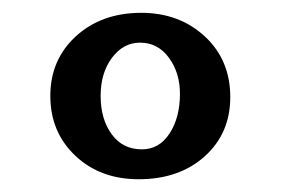

<svg xmlns="http://www.w3.org/2000/svg" viewBox="-20 -660 436 298"><path d="M195.3 -381.8Q135.3 -381.8 96.7 -418.5Q58.1 -455.1 58.1 -511.2Q58.1 -567.4 97.9 -603.8Q137.7 -640.1 199.2 -640.1Q258.3 -640.1 297.9 -603.5Q337.4 -566.9 337.4 -509.3Q337.4 -453.1 297.9 -417.5Q258.3 -381.8 195.3 -381.8ZM200.2 -428.2Q227.1 -428.2 243.2 -452.9Q259.3 -477.5 259.3 -514.6Q259.3 -546.9 242.2 -570.3Q225.1 -593.8 197.3 -593.8Q171.4 -593.8 153.8 -570.3Q136.2 -546.9 136.2 -511.2Q136.2 -475.1 153.3 -451.7Q170.4 -428.2 200.2 -428.2Z"/></svg>

Font: Elstob SemiBold
Style: Regular
Weight: 600
Designer: Peter S. Baker
Version: Version 1.015